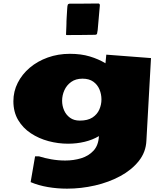

<svg xmlns="http://www.w3.org/2000/svg" viewBox="-20 -830 968 1120"><path d="M371.1 270.5Q314 270.5 259.5 261.2Q205.1 252 158.7 232.4L184.6 82H207.5Q239.7 92.3 279.8 99.4Q319.8 106.4 360.4 106.4Q409.2 106.4 452.9 93.3Q496.6 80.1 525.4 49.1Q554.2 18.1 557.1 -36.1Q520.5 -14.2 473.9 -2.9Q427.2 8.3 377 8.3Q319.3 8.3 262.7 -6.8Q206.1 -22 159.7 -52.7Q113.3 -83.5 85.7 -130.1Q58.1 -176.8 58.1 -239.7Q58.1 -296.9 83.5 -346.9Q108.9 -397 153.8 -435.1Q198.7 -473.1 258.8 -494.6Q318.8 -516.1 387.7 -516.1Q453.1 -516.1 503.9 -500.7Q554.7 -485.4 595.2 -460.9L600.1 -511.2L860.8 -491.2L834 -9.3Q831.1 57.1 789.8 109.1Q748.5 161.1 681.6 197.3Q614.7 233.4 533.9 252Q453.1 270.5 371.1 270.5ZM445.3 -126.5Q491.7 -126.5 519.3 -144.5Q546.9 -162.6 559.3 -190.9Q571.8 -219.2 571.8 -250Q571.8 -280.3 560.3 -308.1Q548.8 -335.9 524.4 -353.5Q500 -371.1 461.4 -371.1Q421.9 -371.1 395.3 -352.1Q368.7 -333 355.5 -303.5Q342.3 -273.9 342.3 -242.2Q342.3 -212.9 353.8 -186.5Q365.2 -160.2 388.2 -143.3Q411.1 -126.5 445.3 -126.5ZM370.1 -625.5Q365.2 -625.5 365.2 -628.4V-630.4Q366.7 -665 367.2 -678.2Q367.7 -691.4 367.7 -695.1Q367.7 -698.7 367.7 -703.4Q367.7 -708 368.7 -724.4Q369.6 -740.7 372.1 -780.8Q373 -795.9 375.2 -801.8Q377.4 -807.6 385.3 -808.6Q425.8 -808.6 470 -808.8Q514.2 -809.1 553.2 -809.6Q562.5 -809.6 562.5 -798.8L549.8 -654.3Q547.9 -639.2 546.1 -633.5Q544.4 -627.9 536.1 -627Q497.1 -626.5 455.8 -626Q414.6 -625.5 370.1 -625.5Z"/></svg>

Font: Seymour One
Style: Regular
Weight: 400
Designer: Vernon Adams
Foundry: Vernon Adams
Version: Version 1.100; ttfautohint (v1.8.4.7-5d5b);gftools[0.9.33]